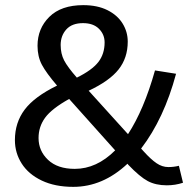

<svg xmlns="http://www.w3.org/2000/svg" viewBox="-20 -713 761 747"><path d="M692 -2Q662 8 629 8Q586 8 555 -8.5Q524 -25 479 -72L476 -76Q380 14 265 14Q194 14 142.5 -10.5Q91 -35 64.5 -76.5Q38 -118 38 -168Q38 -236 76 -286.5Q114 -337 202 -380Q160 -429 143 -461Q126 -493 126 -535Q126 -602 172 -647.5Q218 -693 304 -693Q359 -693 398 -673.5Q437 -654 457 -621.5Q477 -589 477 -551Q477 -488 441.5 -443Q406 -398 325 -360L478 -191Q540 -286 583 -439L665 -426Q618 -251 529 -135L539 -124Q567 -93 589 -78Q611 -63 635 -63Q656 -63 676 -68ZM216 -538Q216 -504 229.5 -478Q243 -452 279 -411Q338 -440 362.5 -471.5Q387 -503 387 -548Q387 -579 365 -601Q343 -623 303 -623Q260 -623 238 -598.5Q216 -574 216 -538ZM428 -128 249 -328Q181 -290 155.5 -255Q130 -220 130 -176Q130 -126 167 -91Q204 -56 271 -56Q356 -56 428 -128Z"/></svg>

Font: Martel Sans
Style: Regular
Weight: 400
Designer: Dan Reynolds and Mathieu Réguer
Foundry: Dan Reynolds and Mathieu Réguer
Version: Version 1.002; ttfautohint (v1.1) -l 5 -r 5 -G 72 -x 0 -D la